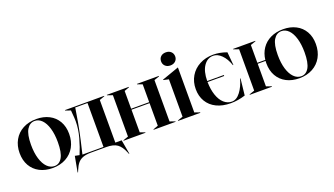

<svg xmlns="http://www.w3.org/2000/svg" viewBox="-73 -1282 3469 1997"><g transform="rotate(-20 1662.0 -283.5)"><path d="M20 -249Q20 -329 55 -391.5Q90 -454 154 -488.5Q218 -523 304 -523Q383 -523 444 -491.5Q505 -460 539 -401Q573 -342 573 -262Q573 -180 538.5 -117.5Q504 -55 440 -20Q376 15 292 15Q211 15 149.5 -17Q88 -49 54 -108.5Q20 -168 20 -249ZM317 2Q371 2 402 -52Q433 -106 433 -221Q433 -309 413.5 -374.5Q394 -440 359.5 -475Q325 -510 281 -510Q226 -510 193.5 -456.5Q161 -403 161 -289Q161 -200 181 -134.5Q201 -69 236.5 -33.5Q272 2 317 2Z M550 -26 599 -16Q631 -91 656.5 -183Q682 -275 682 -361Q682 -393 676 -457Q674 -477 674 -483L616 -503V-508H1050V-503L993 -483V-11H1063L1091 147H1086L1077 125Q1050 59 1009 29.5Q968 0 888 0H721Q665 0 629.5 13.5Q594 27 572 54Q550 81 532 125L523 147H518ZM862 -11V-497H726L714 -424Q689 -260 638 -51L629 -11Z M1080 -5 1138 -25V-483L1080 -503V-508H1323V-503L1268 -483V-286H1468V-483L1413 -503V-508H1656V-503L1598 -483V-25L1656 -5V0H1413V-5L1468 -25V-275H1268V-25L1323 -5V0H1080Z M1684 -5 1742 -25V-439L1684 -452V-457L1871 -523H1872V-25L1930 -5V0H1684ZM1729 -641Q1729 -674 1750 -694Q1771 -714 1807 -714Q1842 -714 1863.5 -693.5Q1885 -673 1885 -641Q1885 -610 1863.5 -589.5Q1842 -569 1807 -569Q1772 -569 1750.5 -589.5Q1729 -610 1729 -641Z M1969 -247Q1969 -327 2006 -389.5Q2043 -452 2110 -487.5Q2177 -523 2262 -523Q2332 -523 2410 -495L2423 -350H2418Q2392 -426 2348.5 -469Q2305 -512 2257 -512Q2193 -512 2152 -452.5Q2111 -393 2110 -286H2294V-275H2110Q2111 -193 2132.5 -129.5Q2154 -66 2192.5 -31.5Q2231 3 2280 3Q2332 3 2375 -54Q2418 -111 2440 -194L2445 -193L2425 -11Q2344 15 2264 15Q2173 15 2106.5 -17.5Q2040 -50 2004.5 -109.5Q1969 -169 1969 -247Z M2477 -5 2535 -25V-483L2477 -503V-508H2723V-503L2665 -483V-286H2753Q2761 -356 2797.5 -410Q2834 -464 2895 -493.5Q2956 -523 3035 -523Q3114 -523 3175 -491.5Q3236 -460 3270 -401Q3304 -342 3304 -262Q3304 -180 3269.5 -117.5Q3235 -55 3171 -20Q3107 15 3023 15Q2942 15 2880.5 -17Q2819 -49 2785 -108.5Q2751 -168 2751 -249Q2751 -266 2752 -275H2665V-25L2723 -5V0H2477ZM3048 2Q3102 2 3133 -52Q3164 -106 3164 -221Q3164 -309 3144.5 -374.5Q3125 -440 3090.5 -475Q3056 -510 3012 -510Q2957 -510 2924.5 -456.5Q2892 -403 2892 -289Q2892 -200 2912 -134.5Q2932 -69 2967.5 -33.5Q3003 2 3048 2Z"/></g></svg>

Font: Nyght Serif Medium
Style: Regular
Weight: 500
Designer: Maksym Kobuzan
Version: Version 0.410